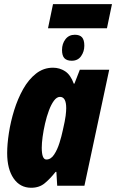

<svg xmlns="http://www.w3.org/2000/svg" viewBox="-20 -886 554 916"><path d="M128.9 9.8Q75.7 9.8 44.9 -34.9Q14.2 -79.6 14.2 -155.8Q14.2 -198.2 22.5 -252Q30.8 -305.7 47.6 -360.1Q64.5 -414.6 90.3 -460.7Q116.2 -506.8 151.9 -534.9Q187.5 -563 232.9 -563Q264.6 -563 290.8 -545.9Q316.9 -528.8 332 -486.8H335L360.8 -553.2H501L382.8 0H252.9L249 -65.9H245.1Q219.7 -33.7 193.6 -12Q167.5 9.8 128.9 9.8ZM201.2 -125Q222.7 -125 238 -148.2Q253.4 -171.4 263.7 -204.1Q273.9 -236.8 279.8 -265.1Q290.5 -311.5 293.2 -333.7Q295.9 -356 295.9 -370.1Q295.9 -423.8 266.1 -423.8Q251 -423.8 237.5 -405.8Q224.1 -387.7 213.4 -358.9Q202.6 -330.1 195.1 -297.1Q187.5 -264.2 183.3 -233.4Q179.2 -202.6 179.2 -181.2Q179.2 -125 201.2 -125ZM209 -751 232.9 -866.2H514.2L490.2 -751ZM322.3 -596.2Q298.8 -596.2 287.4 -608.2Q275.9 -620.1 275.9 -647.9Q275.9 -677.2 292.2 -698.7Q308.6 -720.2 336.9 -720.2Q360.4 -720.2 371.3 -708Q382.3 -695.8 382.3 -668Q382.3 -640.1 366.9 -618.2Q351.6 -596.2 322.3 -596.2Z"/></svg>

Font: Open Sans Condensed ExtraBold
Style: Italic
Weight: 800
Width: 3
Italic angle: -12°
Designer: Monotype Design Team
Foundry: Monotype Imaging Inc.
Version: Version 3.003; ttfautohint (v1.8.4)